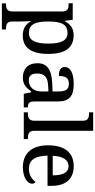

<svg xmlns="http://www.w3.org/2000/svg" viewBox="511 -1312 1040 2103"><g transform="rotate(90 1031.5 -260.0)"><path d="M17 240H302V195H294C254 195 215 187 215 129V40C215 14 213 -39 210 -75H214C243 -24 290 11 367 11C498 11 570 -75 570 -268C570 -461 498 -546 365 -546C288 -546 242 -508 212 -449H208L196 -536H15V-491H27C69 -491 105 -482 105 -422V125C105 186 66 195 26 195H17ZM342 -56C244 -56 215 -129 215 -268C215 -409 244 -479 342 -479C424 -479 457 -408 457 -269C457 -130 424 -56 342 -56Z M827 10C908 10 939 -26 981 -81H990L1007 0H1156V-45H1153C1108 -45 1091 -61 1091 -117V-375C1091 -501 1028 -547 901 -547C798 -547 714 -519 714 -449C714 -402 747 -385 812 -385C812 -448 827 -494 897 -494C971 -494 981 -444 981 -373V-315L899 -312C746 -307 672 -257 672 -151C672 -41 738 10 827 10ZM859 -55C808 -55 785 -85 785 -146C785 -222 819 -263 922 -267L981 -270V-191C981 -108 933 -55 859 -55Z M1210 0H1503V-45H1491C1450 -45 1412 -54 1412 -115V-760H1210V-715H1223C1262 -715 1302 -706 1302 -649V-115C1302 -54 1263 -45 1223 -45H1210Z M1810 10C1934 10 1992 -47 1992 -91C1992 -110 1982 -124 1971 -129C1947 -91 1897 -56 1828 -56C1736 -56 1687 -117 1684 -260H2015V-307C2015 -466 1933 -547 1800 -547C1654 -547 1571 -452 1571 -264C1571 -91 1658 10 1810 10ZM1900 -317H1686C1691 -429 1730 -490 1799 -490C1873 -490 1900 -422 1900 -317Z"/></g></svg>

Font: Noto Serif Medium
Style: Regular
Weight: 500
Designer: Monotype Design Team
Foundry: Monotype Imaging Inc.
Version: Version 2.013